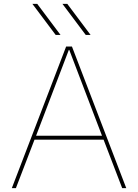

<svg xmlns="http://www.w3.org/2000/svg" viewBox="-20 -970 712 990"><path d="M267 -790 147 -950H172L292 -790ZM422 -790 302 -950H327L447 -790ZM337 -713H335L166 -270H506ZM514 -250H158L62 0H41L321 -730H351L631 0H610Z"/></svg>

Font: M PLUS 1p Thin
Style: Regular
Weight: 250
Version: Version 1.062